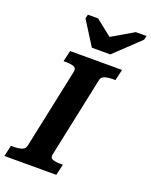

<svg xmlns="http://www.w3.org/2000/svg" viewBox="-199 -1036 885 1126"><g transform="rotate(20 243.5 -473.0)"><path d="M237 -772H352L509 -921L515 -946H448L270 -842L345 -841L213 -946H149L143 -921ZM80 -103 186 -605Q190 -627 172 -634Q154 -641 124 -641H108L124 -710H448L432 -641H417Q388 -641 366.5 -634.5Q345 -628 341 -607L235 -105Q230 -83 248 -76Q266 -69 296 -69H312L296 0H-28L-12 -69H3Q33 -69 54 -75.5Q75 -82 80 -103Z"/></g></svg>

Font: Roboto Serif 20pt SemiBold
Style: Italic
Weight: 600
Italic angle: -10°
Version: Version 1.007